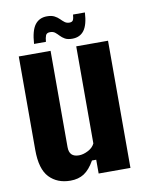

<svg xmlns="http://www.w3.org/2000/svg" viewBox="-86 -822 672 892"><g transform="rotate(-10 249.5 -375.5)"><path d="M174 10Q112 10 74.5 -29.2Q37 -68.5 37 -159V-600H187V-146Q187 -122 198.5 -110.5Q210 -99 233 -99Q253.5 -99 276.2 -110.8Q299 -122.5 308 -142V-600H458V0H308V-65H288Q265 -24.5 238.2 -7.2Q211.5 10 174 10ZM319 -748H375Q372 -690.5 352.5 -664.2Q333 -638 296.5 -638Q275 -638 262.2 -645.2Q249.5 -652.5 240.8 -662Q232 -671.5 223 -678.8Q214 -686 199.5 -686Q183.5 -686 179 -675Q174.5 -664 173 -645H117Q121 -707.5 141.2 -734.2Q161.5 -761 198 -761Q219.5 -761 233 -754Q246.5 -747 255.8 -737.5Q265 -728 274.2 -721Q283.5 -714 296.5 -714Q309.5 -714 313.8 -722.5Q318 -731 319 -748Z"/></g></svg>

Font: Big Shoulders Display Thin Black
Style: Regular
Weight: 900
Version: Version 2.002